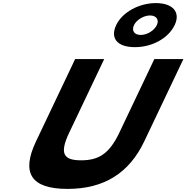

<svg xmlns="http://www.w3.org/2000/svg" viewBox="-20 -1207 1206 1242"><path d="M731.7 -1045C691.8 -961 736.7 -902 852.8 -902C966.6 -902 1070 -961 1110 -1045C1149.4 -1128 1098.5 -1187 988.3 -1187C879.4 -1187 771.2 -1128 731.7 -1045ZM847 -1045C863.2 -1079 910.4 -1107 950.3 -1107C991.5 -1107 1010.8 -1079 994.6 -1045C978 -1010 932.8 -981 890.4 -981C846.8 -981 830.4 -1010 847 -1045ZM1166.4 -825H978.4L751.6 -348C686 -210 616.1 -170 504.8 -170C393.5 -170 361.7 -210 427.3 -348L654.1 -825H466.1L213.2 -293C116.2 -89 178.7 15 416.9 15C655 15 816.5 -89 913.4 -293Z"/></svg>

Font: Hussar
Style: BdSuprExtOblFive
Weight: 700
Foundry: Cannot Into Space Fonts
Version: Version 2.00